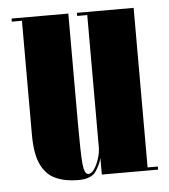

<svg xmlns="http://www.w3.org/2000/svg" viewBox="-44 -563 541 615"><g transform="rotate(-5 226.5 -256.0)"><path d="M183.5 11Q141 11 110.8 -2.8Q80.5 -16.5 64.2 -50.8Q48 -85 48 -146.5V-513H15.5V-523H198V-163.5Q198 -74.5 201.2 -40Q204.5 -5.5 217.5 -5.5Q227.5 -5.5 236.8 -19.2Q246 -33 252 -52.2Q258 -71.5 258 -87.5V-513H225.5V-523H408V-10H441V0H260V-53.5Q255 -32 240 -10.5Q225 11 183.5 11Z"/></g></svg>

Font: Imbue 100pt Black
Style: Regular
Weight: 900
Designer: Tyler Finck
Foundry: Etcetera Type Company
Version: Version 1.102; ttfautohint (v1.8.3)